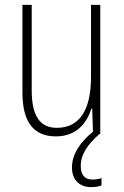

<svg xmlns="http://www.w3.org/2000/svg" viewBox="-20 -642 507 787"><path d="M311 38C311 -9 338 -49 388 -93H391V-622H353V-326C353 -184 301 -118 213 -118C146 -118 110 -164 110 -271V-622H72V-263C72 -144 116 -83 209 -83C295 -83 336 -139 355 -197H358L361 -102C308 -59 275 -9 275 44C275 96 306 125 354 125C372 125 387 122 396 118V88C389 91 373 94 359 94C327 94 311 75 311 38Z"/></svg>

Font: Noto Sans Telugu UI Condensed ExtraLight
Style: Regular
Weight: 200
Width: 3
Designer: Jelle Bosma - Monotype Design Team
Foundry: Monotype Imaging Inc.
Version: Version 2.005